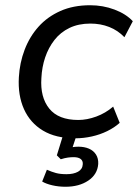

<svg xmlns="http://www.w3.org/2000/svg" viewBox="-20 -519 527 733"><path d="M268 9Q193 9 144 -20.5Q95 -50 71.5 -102.5Q48 -155 52 -224Q55 -279 74 -329Q93 -379 127 -417Q161 -455 210.5 -477Q260 -499 324 -499Q373 -499 417 -482.5Q461 -466 487 -438L455 -377Q430 -403 397 -416Q364 -429 325 -429Q280 -429 245.5 -412.5Q211 -396 188 -366.5Q165 -337 152.5 -300Q140 -263 138 -221Q133 -148 168 -104.5Q203 -61 279 -61Q312 -61 347.5 -74Q383 -87 412 -112L437 -50Q417 -32 389.5 -18.5Q362 -5 330.5 2Q299 9 268 9ZM230 194Q204 194 180 188.5Q156 183 141 174L159 129Q177 137 193.5 141.5Q210 146 234 146Q261 146 278 136.5Q295 127 296 108Q297 95 288 88Q279 81 261 81Q251 81 239.5 82.5Q228 84 212 89L197 74L226 -20H278L253 56L230 49Q242 45 255 43Q268 41 279 41Q302 41 319.5 48.5Q337 56 346.5 71Q356 86 355 107Q352 147 317 170.5Q282 194 230 194Z"/></svg>

Font: Nunito Sans 10pt
Style: Italic
Weight: 400
Italic angle: -9°
Designer: Vernon Adams
Foundry: Vernon Adams
Version: Version 3.101;gftools[0.9.27]